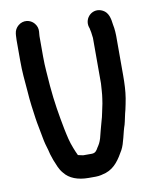

<svg xmlns="http://www.w3.org/2000/svg" viewBox="-94 -767 812 1016"><g transform="rotate(-10 311.5 -258.5)"><path d="M74.5 -681.5C61.5 -670.5 54 -656.7 52 -640L51 -629C50.3 -619.7 50 -611.7 50 -605V-496C50 -429.6 54.5 -395.9 60 -328C63.1 -275.9 71 -222.2 77 -180C81.1 -150 91.1 -106.5 96 -76C101.6 -44.6 106.4 -28.7 114 -4L120 20C123.3 31.3 127 42.3 131 53C143.8 82.9 149.7 104.8 170 128C196.1 161.7 241.3 179 299 179H337C357.8 179 375.9 173.8 392 169C442.9 152 469.9 108.6 495 64C513.5 30.4 520.8 -26.1 535 -65C540.3 -83 547.2 -123.1 553 -142C558.1 -162.4 560.7 -180.4 565 -202C571.2 -238.9 573 -281.8 573 -323V-536C573 -551.8 571.5 -565.4 570 -579L567 -596C562.8 -633.4 555.3 -664.2 527 -679C475.5 -705.9 424.1 -658.1 439 -607C440.6 -602.8 443 -597.4 443 -592C443.7 -588 444.7 -583.3 446 -578L448 -562C448.7 -556.7 449.3 -551.7 450 -547V-302C447.8 -275.7 447.1 -246.7 443 -222L439 -196C432.7 -170.7 426.6 -129.7 418 -104C411 -81.6 402.1 -43.2 395 -17C388 5.4 383.2 13.2 372 30C364.3 44.2 356.9 56 337 56H291C285 55.1 272 52 264 50C257.8 37.6 251.9 23.4 246 8C231.7 -27.9 225.8 -56.9 217 -99C201.8 -177.9 189.7 -247 182 -337C178 -402.9 173 -434.6 173 -496V-605C173 -608.3 173.3 -612.7 174 -618L175 -629C176.3 -645.7 171.5 -660.7 160.5 -674C139.7 -699.2 101.6 -704.4 74.5 -681.5Z"/></g></svg>

Font: Smoothie
Style: Regular
Weight: 400
Foundry: Cannot Into Space Fonts
Version: Version 0.8